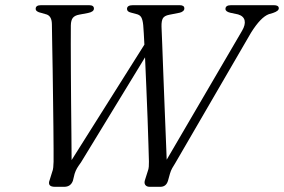

<svg xmlns="http://www.w3.org/2000/svg" viewBox="-20 -720 1094 740"><path d="M849 -685.5Q849 -700 870.5 -700H1035.5Q1054.5 -700 1054.5 -688Q1054.5 -677.5 1032 -670L1016.5 -665.5Q985 -654 947.5 -594L655 -90.5Q649 -81.5 643.8 -72Q638.5 -62.5 635 -50.5L627.5 -23.5Q620.5 0 598 0H557Q545 0 539.8 -7.5Q534.5 -15 539.5 -28.5L549 -58.5Q553 -69 553.5 -78Q554 -87 554 -97.5Q553.5 -116 552.2 -160.2Q551 -204.5 548.8 -262.8Q546.5 -321 544 -383Q541.5 -445 539 -499L292 -94Q282.5 -81 277 -71.8Q271.5 -62.5 267.5 -50L261 -23.5Q252.5 0 227.5 0H192Q161 0 171.5 -26.5L180.5 -55.5Q184.5 -65.5 185.2 -74.8Q186 -84 186.5 -96.5Q186.5 -110.5 186.5 -146.8Q186.5 -183 185.8 -232.5Q185 -282 184.5 -338Q184 -394 183 -449Q182 -504 181.2 -550.5Q180.5 -597 180 -627Q179.5 -660.5 155.5 -665.5L140 -670Q117.5 -674.5 117.5 -686Q117.5 -700 138 -700H323.5Q342 -700 342 -687Q342 -674.5 319.5 -670L285 -663.5Q268.5 -660.5 261 -651.5Q253.5 -642.5 253 -622Q252.5 -595.5 252.8 -549Q253 -502.5 253.2 -444.8Q253.5 -387 254 -325.5Q254.5 -264 255.2 -206.2Q256 -148.5 256 -103L536.5 -548Q535.5 -572 534.2 -591.2Q533 -610.5 532 -623Q530 -643.5 524.5 -653.2Q519 -663 505 -666L484.5 -671.5Q469.5 -675 469.5 -685.5Q469.5 -700 492 -700H672.5Q690.5 -700 690.5 -687.5Q690.5 -681 685 -676.8Q679.5 -672.5 672.5 -671L632 -663Q614 -659.5 608 -649.8Q602 -640 602.5 -617.5Q603.5 -596.5 605.2 -550Q607 -503.5 609.2 -443Q611.5 -382.5 614 -318.8Q616.5 -255 618.8 -198.5Q621 -142 622.5 -104.5L913 -601.5Q926.5 -624.5 922.8 -641.2Q919 -658 897.5 -664.5L867 -671Q849 -675.5 849 -685.5Z"/></svg>

Font: Fraunces 9pt S000 Light
Style: Italic
Weight: 300
Italic angle: -16°
Version: Version 1.000; ttfautohint (v1.8.3)